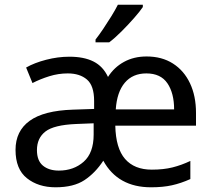

<svg xmlns="http://www.w3.org/2000/svg" viewBox="-20 -786 904 816"><path d="M603 -546Q668 -546 715 -516Q762 -486 787.5 -432Q813 -378 813 -306V-252H470Q472 -156 511.5 -110.5Q551 -65 625 -65Q675 -65 713 -74.5Q751 -84 789 -102V-25Q749 -7 710.5 1.5Q672 10 622 10Q481 10 419 -103Q385 -51 339 -20.5Q293 10 216 10Q143 10 94.5 -28.5Q46 -67 46 -149Q46 -229 106 -272.5Q166 -316 290 -320L380 -323V-357Q380 -422 349.5 -448Q319 -474 268 -474Q228 -474 189.5 -462Q151 -450 118 -433L91 -499Q126 -519 176 -532Q226 -545 275 -545Q337 -545 377.5 -524.5Q418 -504 439 -459Q465 -500 507 -523Q549 -546 603 -546ZM602 -474Q544 -474 510.5 -434.5Q477 -395 472 -321H720Q720 -390 691.5 -432Q663 -474 602 -474ZM303 -259Q209 -255 173 -227Q137 -199 137 -148Q137 -103 162.5 -82Q188 -61 230 -61Q293 -61 335.5 -98.5Q378 -136 378 -214V-262ZM587 -756Q575 -738 550 -709.5Q525 -681 496.5 -652.5Q468 -624 444 -606H386V-618Q401 -637 418.5 -663Q436 -689 453 -716.5Q470 -744 481 -766H587Z"/></svg>

Font: Noto Sans Living
Style: Regular
Weight: 400
Designer: Monotype Design Team
Foundry: Monotype Imaging Inc.
Version: Version 2.013; ttfautohint (v1.8.4.7-5d5b)